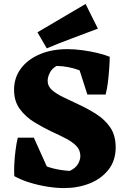

<svg xmlns="http://www.w3.org/2000/svg" viewBox="-20 -930 640 969"><path d="M303 19.2Q265 19.2 219.5 12.1Q174 5 129.9 -8.6Q85.8 -22.2 51.5 -41.5L95.5 -171.2Q128.2 -135 167.6 -112.5Q207 -90 249.4 -79.8Q291.8 -69.5 332 -67.5Q361.2 -81.2 373.4 -102Q385.5 -122.8 385.5 -142.5Q385.5 -172.2 365.8 -192.9Q346 -213.5 313.2 -230.6Q280.5 -247.8 239.2 -266.5Q194.8 -287.5 151.6 -314.2Q108.5 -341 79.8 -380.1Q51 -419.2 51 -477Q51 -538.2 85.6 -584.4Q120.2 -630.5 180.9 -656.2Q241.5 -682 320 -682Q356.5 -682 396 -676.6Q435.5 -671.2 471.2 -662.8Q507 -654.2 533.8 -643.5L479 -506.5Q434.2 -555 379.8 -575.6Q325.2 -596.2 265.5 -597.2Q242.2 -584 231.4 -562.6Q220.5 -541.2 220.5 -522Q220.5 -495 242.6 -475.5Q264.8 -456 300.5 -439Q336.2 -422 378.5 -402Q424 -380.8 466.5 -353.8Q509 -326.8 536.4 -286.9Q563.8 -247 563.8 -185.5Q563.8 -120 527.8 -74Q491.8 -28 432.8 -4.4Q373.8 19.2 303 19.2ZM241.8 -33.2 52.2 -41.5Q50.5 -63 52 -98.5Q53.5 -134 58.4 -171.5Q63.2 -209 69.8 -235.2H150.8ZM421 -452.8 363 -633.5 533.8 -643.5Q533.5 -616.2 531.1 -583.2Q528.8 -550.2 524.8 -516.6Q520.8 -483 513.2 -452.8ZM216 -686 169 -767 412 -910 474 -785.5Q411 -761.5 344.5 -736.8Q278 -712 216 -686Z"/></svg>

Font: Eczar
Style: Regular
Weight: 400
Designer: Vaibhav Singh
Foundry: Rosetta Type Foundry
Version: Version 2.000